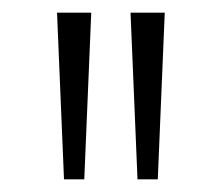

<svg xmlns="http://www.w3.org/2000/svg" viewBox="-20 -725 350 303"><path d="M81 -442 70 -705H124L113 -442ZM197 -442 186 -705H240L229 -442Z"/></svg>

Font: Nunito Sans 7pt Condensed ExtraLight
Style: Regular
Weight: 250
Width: 3
Designer: Vernon Adams
Foundry: Vernon Adams
Version: Version 3.101;gftools[0.9.27]